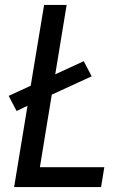

<svg xmlns="http://www.w3.org/2000/svg" viewBox="-20 -755 540 775"><path d="M37 0 91 -328 47 -307 15 -368 104 -409 158 -735H249L203 -455L318 -508L350 -447L189 -373L141 -80H401L388 0Z"/></svg>

Font: Iosevka Term Curly Medium
Style: Italic
Weight: 500
Italic angle: -9°
Designer: Belleve Invis
Foundry: Belleve Invis
Version: Version 32.3.0